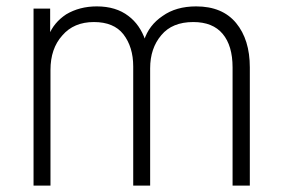

<svg xmlns="http://www.w3.org/2000/svg" viewBox="-20 -577 887 601"><path d="M137 -550V-467H133Q148 -506 187 -532Q229 -557 283 -557Q343 -557 382 -527Q418 -500 435 -451H431Q446 -498 489 -527Q531 -557 594 -557Q676 -557 719 -505Q762 -453 762 -366V4H708V-366Q708 -434 677 -471Q646 -508 585 -508Q519 -508 485 -467Q450 -426 450 -363V4H397V-369Q397 -430 366 -470Q336 -508 274 -508Q211 -508 175 -466Q138 -425 138 -358V4H85V-550Z"/></svg>

Font: Sinter Light
Style: Regular
Weight: 300
Foundry: Adobe & rsms
Version: Version 1.000